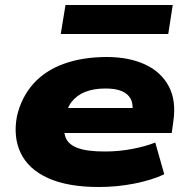

<svg xmlns="http://www.w3.org/2000/svg" viewBox="-20 -737 747 768"><path d="M375 11Q251 11 172.5 -24.5Q94 -60 63 -124.5Q32 -189 48 -273Q66 -349 113.5 -402Q161 -455 236 -482Q311 -509 407 -509Q495 -509 559.5 -479.5Q624 -450 655 -392Q686 -334 673 -249L667 -205H204L219 -305H534L509 -286Q514 -320 503 -341Q492 -362 467 -372.5Q442 -383 402 -383Q355 -383 321 -369.5Q287 -356 266.5 -329.5Q246 -303 239 -262V-259Q232 -217 242 -188.5Q252 -160 289.5 -145.5Q327 -131 399 -131Q457 -131 510.5 -141.5Q564 -152 601 -167L637 -40Q589 -17 519 -3Q449 11 375 11ZM223 -601 242 -717H671L653 -601Z"/></svg>

Font: Nunito Sans 10pt Expanded Black
Style: Italic
Weight: 900
Width: 7
Italic angle: -9°
Designer: Vernon Adams
Foundry: Vernon Adams
Version: Version 3.101;gftools[0.9.27]